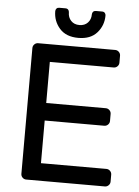

<svg xmlns="http://www.w3.org/2000/svg" viewBox="-59 -936 711 982"><g transform="rotate(5 296.0 -445.0)"><path d="M181 -309H487Q498 -309 506 -317Q514 -325 514 -336V-372Q514 -383 506 -391Q498 -399 487 -399H181V-610H509Q520 -610 528 -618Q536 -626 536 -637V-673Q536 -684 528 -692Q520 -700 509 -700H113Q102 -700 94 -692Q86 -684 86 -673V-27Q86 -16 94 -8Q102 0 113 0H517Q528 0 536 -8Q544 -16 544 -27V-63Q544 -74 536 -82Q528 -90 517 -90H181ZM205 -890H237Q246 -890 251 -884.5Q256 -879 256 -871Q256 -845 272 -828Q288 -811 315 -811Q342 -811 358 -828Q374 -845 374 -871Q374 -879 379 -884.5Q384 -890 393 -890H425Q434 -890 439 -884.5Q444 -879 444 -871Q444 -820 411 -782.5Q378 -745 315 -745Q252 -745 219 -782.5Q186 -820 186 -871Q186 -879 191 -884.5Q196 -890 205 -890Z"/></g></svg>

Font: Rubik
Style: Regular
Weight: 400
Designer: Hubert & Fischer
Foundry: Hubert & Fischer
Version: Version 1.100